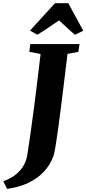

<svg xmlns="http://www.w3.org/2000/svg" viewBox="-112 -1020 542 1206"><path d="M-67 166.5 -91.5 118.5Q-45 102 -13.2 76.5Q18.5 51 36.5 19.2Q54.5 -12.5 59.5 -46.5Q70.5 -117.5 81.5 -195.2Q92.5 -273 103 -354.8Q113.5 -436.5 123.5 -519Q133.5 -601.5 143 -681L72 -694.5L78.5 -743H387.5L380.5 -694.5L312 -681.5Q302 -597.5 291.5 -513Q281 -428.5 271.5 -351.5Q262 -274.5 253.2 -210.8Q244.5 -147 237.2 -103Q230 -59 224 -41.5Q205 13.5 165.2 56.8Q125.5 100 67 128Q8.5 156 -67 166.5ZM76.5 -828 233.5 -1000H317L411 -827L359 -801.5Q332.5 -823.5 308.5 -846.2Q284.5 -869 259.5 -891.5Q223 -868.5 191.2 -846Q159.5 -823.5 122 -802Z"/></svg>

Font: Merriweather 36pt Black
Style: Italic
Weight: 900
Italic angle: -7.8°
Version: Version 2.101